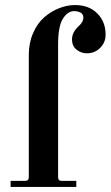

<svg xmlns="http://www.w3.org/2000/svg" viewBox="-20 -740 438 760"><path d="M22 0V-24H78Q87 -24 90.5 -27.5Q94 -31 94 -40V-522Q94 -570 111 -609Q128 -648 155 -671.5Q182 -695 214 -707.5Q246 -720 277 -720Q332 -720 365 -687Q398 -654 398 -603Q398 -572 376.5 -550.5Q355 -529 324 -529Q301 -529 283 -543.5Q265 -558 265 -584Q265 -613 293 -638Q310 -654 310 -670Q310 -684 299 -690Q288 -696 273 -696Q248 -696 229 -666Q210 -636 210 -564V-40Q210 -31 213.5 -27.5Q217 -24 226 -24H282V0Z"/></svg>

Font: Old Standard TT
Style: Bold
Weight: 700
Designer: Alexey Kryukov <alexios@thessalonica.org.ru>
Version: Version 2.2